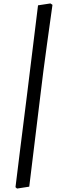

<svg xmlns="http://www.w3.org/2000/svg" viewBox="-20 -827 380 1116"><path d="M217 -291 150 258 79 269 70 261Q77 202 97 42.5Q117 -117 137 -276L201 -796L273 -807L285 -799Q277 -743 253 -569Q229 -395 217 -291Z"/></svg>

Font: Alegreya SC Medium
Style: Italic
Weight: 500
Italic angle: -7°
Designer: Juan Pablo del Peral
Foundry: Huerta Tipografica
Version: Version 2.007; ttfautohint (v1.6)